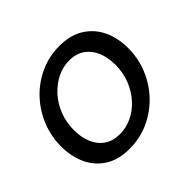

<svg xmlns="http://www.w3.org/2000/svg" viewBox="-135 -684 848 848"><g transform="rotate(-45 289.0 -260.5)"><path d="M229 10Q159 10 113 -20Q67 -50 44.5 -100Q22 -150 22 -210Q22 -276 46 -334Q70 -392 112.5 -436.5Q155 -481 211 -506Q267 -531 330 -531Q400 -531 446.5 -501Q493 -471 516 -421Q539 -371 539 -310Q539 -245 515 -187Q491 -129 448 -84.5Q405 -40 349 -15Q293 10 229 10ZM244 -66Q283 -66 319.5 -83Q356 -100 384.5 -131.5Q413 -163 430 -205Q447 -247 447 -297Q447 -343 432 -378.5Q417 -414 388 -434.5Q359 -455 316 -455Q277 -455 241 -437.5Q205 -420 176 -388.5Q147 -357 130 -314.5Q113 -272 113 -222Q113 -177 128 -141.5Q143 -106 172.5 -86Q202 -66 244 -66Z"/></g></svg>

Font: Raleway Thin Medium
Style: Italic
Weight: 500
Italic angle: -12°
Version: Version 4.026